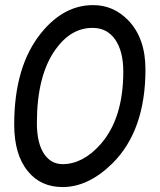

<svg xmlns="http://www.w3.org/2000/svg" viewBox="-20 -742 641 769"><path d="M353.3 -721.5Q433.8 -721.5 492.8 -661.5Q562.6 -589.7 562.6 -464.1Q562.6 -219.5 430.8 -88.2Q334.4 7.2 230.8 7.2Q143.1 7.2 91.8 -55.9Q36.9 -122.1 36.9 -243.6Q36.9 -476.9 145.1 -610.3Q235.4 -721.5 352.3 -721.5ZM350.3 -630.3Q264.1 -630.3 202.1 -543.6Q127.7 -439.5 127.7 -249.2Q127.7 -165.6 159 -122.1Q186.7 -84.6 230.8 -84.6Q311.8 -84.6 382.6 -164.1Q473.8 -267.7 473.8 -455.4Q473.8 -536.9 441 -584.1Q408.2 -630.3 351.3 -630.3Z"/></svg>

Font: Myanmar Handwriting
Style: Regular
Weight: 400
Designer: Khon Soe Zaw Thu
Foundry: PaOh Unicode khonsoezawthu@gmail.com and @hotmail.com
Version: Version 1.30 November 9, 2016